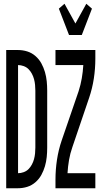

<svg xmlns="http://www.w3.org/2000/svg" viewBox="-20 -1001 540 1021"><path d="M13 0V-735H76Q101 -735 125 -727.5Q149 -720 168.5 -703Q188 -686 200 -664Q212 -642 219 -618Q226 -594 228.5 -569Q231 -544 231 -519V-216Q231 -191 228.5 -166Q226 -141 219 -117Q212 -93 200 -71Q188 -49 168.5 -32Q149 -15 125 -7.5Q101 0 76 0ZM76 -80Q91 -80 106 -85.5Q121 -91 131.5 -101.5Q142 -112 149.5 -126Q157 -140 161 -155Q165 -170 166.5 -185.5Q168 -201 168 -216V-519Q168 -534 166.5 -549.5Q165 -565 161 -580Q157 -595 149.5 -609Q142 -623 131.5 -633.5Q121 -644 106 -649.5Q91 -655 76 -655ZM347 -815 293 -955 323 -981 381 -876 439 -981 469 -955 415 -815ZM275 0V-46Q275 -99 283 -151.5Q291 -204 308 -254L398 -516Q409 -550 415 -585Q421 -620 423 -655H275V-735H487V-689Q487 -636 479 -583.5Q471 -531 454 -481L365 -219Q353 -185 347 -150Q341 -115 339 -80H487V0Z"/></svg>

Font: Iosevka Curly Medium
Style: Regular
Weight: 500
Monospace: yes
Designer: Belleve Invis
Foundry: Belleve Invis
Version: Version 22.1.2; ttfautohint (v1.8.4)